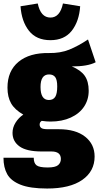

<svg xmlns="http://www.w3.org/2000/svg" viewBox="-31 -857 570 1104"><path d="M519 -499Q474 -475 382 -475Q433 -454 456 -421.5Q479 -389 479 -335Q479 -284 452.5 -244Q426 -204 376 -181Q326 -158 259 -158Q237 -158 209 -162Q197 -155 197 -141Q197 -128 206.5 -121Q216 -114 245 -114H307Q404 -114 458.5 -71Q513 -28 513 43Q513 128 442 177.5Q371 227 240 227Q142 227 87 205Q32 183 10.5 144.5Q-11 106 -11 50H163Q163 81 179 93.5Q195 106 243 106Q287 106 303 92.5Q319 79 319 57Q319 14 265 14H209Q122 14 81.5 -15Q41 -44 41 -93Q41 -124 58.5 -152Q76 -180 103 -198Q54 -226 33 -262.5Q12 -299 12 -353Q12 -449 75.5 -501.5Q139 -554 251 -552Q316 -551 367 -571.5Q418 -592 475 -630ZM202 -357Q202 -282 250 -282Q275 -282 286.5 -300Q298 -318 298 -360Q298 -398 286.5 -413.5Q275 -429 251 -429Q202 -429 202 -357ZM87 -821 186 -837Q203 -756 259 -756Q314 -756 331 -837L430 -821Q424 -734 381.5 -680Q339 -626 259 -626Q178 -626 135.5 -680Q93 -734 87 -821Z"/></svg>

Font: Fira Sans Condensed Black
Style: Regular
Weight: 900
Width: 3
Designer: Carrois Corporate & Edenspiekermann AG
Foundry: Carrois Corporate GbR & Edenspiekermann AG
Version: Version 4.203